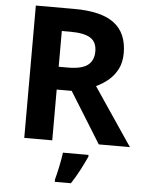

<svg xmlns="http://www.w3.org/2000/svg" viewBox="-61 -763 782 1032"><g transform="rotate(5 330.0 -246.5)"><path d="M298 -714Q444 -714 513.5 -661Q583 -608 583 -500Q583 -451 564.5 -414.5Q546 -378 515.5 -352.5Q485 -327 450 -311L660 0H492L322 -274H241V0H90V-714ZM287 -590H241V-397H290Q365 -397 397.5 -422Q430 -447 430 -496Q430 -547 395.5 -568.5Q361 -590 287 -590ZM442 71Q427 104 407 142.5Q387 181 361 221H274V208Q282 179 291 136Q300 93 304 61H442Z"/></g></svg>

Font: Noto Sans Kayah Li
Style: Bold
Weight: 700
Designer: Monotype Design Team, Sérgio Martins
Foundry: Monotype Imaging Inc.
Version: Version 2.002; ttfautohint (v1.8.4.7-5d5b)